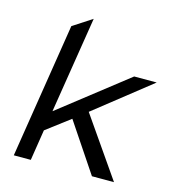

<svg xmlns="http://www.w3.org/2000/svg" viewBox="-98 -724 733 807"><g transform="rotate(15 268.0 -320.5)"><path d="M35 0H109L130 -134L233 -212L375 0H471L292 -258L536 -451H438L144 -221L211 -641L128 -587Z"/></g></svg>

Font: Charger Pro
Style: Obl
Weight: 400
Designer: Jasper
Foundry: Cannot Into Space Fonts
Version: Version 1.09